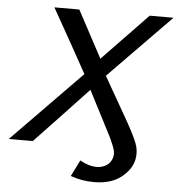

<svg xmlns="http://www.w3.org/2000/svg" viewBox="-58 -751 916 989"><g transform="rotate(5 399.5 -256.5)"><path d="M8 0 367 -367 281 -522Q192 -680 183 -696H312L442 -453Q667 -687 676 -696H799L478 -368L607 -142Q658 -51 666 -17Q674 17 667 50Q655 103 602.5 143Q550 183 464 183Q401 183 343 162L385 78Q430 104 472 104Q500 104 523 89Q546 74 553 44Q556 30 553 15Q550 -2 528 -50L524 -58L405 -289Q355 -235 262 -137Q169 -39 132 0Z"/></g></svg>

Font: Coval
Style: Italic
Weight: 400
Foundry: Context Ltd
Version: Version 001.000